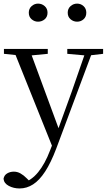

<svg xmlns="http://www.w3.org/2000/svg" viewBox="-30 -792 602 1083"><path d="M80.4 271Q47 271 19.9 256.7Q-7.3 242.4 -10.1 216.7Q-6.5 196.1 10.3 186.2Q27.1 176.2 48.2 176.2Q68 176.2 85.7 186.3Q103.5 196.3 120.1 213.2L148.8 241.4L117.3 257.1L97.5 240.1Q146.9 226.4 185.4 179Q223.9 131.6 251.9 57.6L280.6 -15.2L285.2 -27.8L374.4 -274.3L458.3 -516H497.2L287.1 46.5Q257.2 125.6 224.8 175.3Q192.4 225.1 156.7 248Q121 271 80.4 271ZM271.7 51.4 44 -516H135.3L303.7 -59.3L309.7 -46.2ZM-7.8 -488.4V-516H239.5V-488.4L132.9 -478.1H91.1ZM349.5 -488.4V-516H551.6V-488.4L470.3 -478.9H455.3ZM184.4 -669.7Q164.4 -669.7 148.4 -683.3Q132.4 -696.9 132.4 -720.3Q132.4 -743.4 148.4 -757.5Q164.4 -771.6 184.4 -771.6Q206.1 -771.6 222.1 -757.5Q238.1 -743.4 238.1 -720.3Q238.1 -696.9 222.1 -683.3Q206.1 -669.7 184.4 -669.7ZM404.9 -669.7Q384.2 -669.7 368.1 -683.3Q352 -696.9 352 -720.3Q352 -743.4 368.1 -757.5Q384.2 -771.6 404.9 -771.6Q425.9 -771.6 441.3 -757.5Q456.8 -743.4 456.8 -720.3Q456.8 -696.9 441.3 -683.3Q425.9 -669.7 404.9 -669.7Z"/></svg>

Font: Early Summer Mincho VF
Style: Regular
Weight: 250
Designer: GuiWonder
Version: Version 1.002